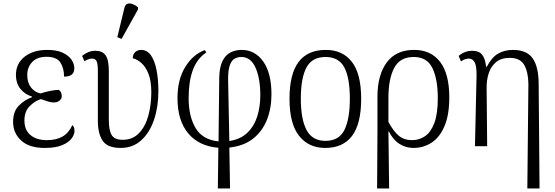

<svg xmlns="http://www.w3.org/2000/svg" viewBox="-20 -826 3135 1085"><path d="M233 10Q145 10 99.5 -32Q54 -74 54 -137Q54 -196 86.5 -229Q119 -262 161 -277V-280Q118 -294 94 -325.5Q70 -357 70 -402Q70 -467 119 -505.5Q168 -544 247 -544Q300 -544 333.5 -528.5Q367 -513 383.5 -489.5Q400 -466 400 -440Q400 -417 386 -405Q372 -393 342 -393Q342 -441 321 -473Q300 -505 243 -505Q190 -505 162 -475.5Q134 -446 134 -402Q134 -359 155.5 -331.5Q177 -304 209 -298Q237 -307 264.5 -312.5Q292 -318 313 -318Q329 -305 329 -284Q329 -267 316 -257Q303 -247 284 -247Q268 -247 251 -252.5Q234 -258 211 -266Q176 -255 147 -225.5Q118 -196 118 -145Q118 -91 152.5 -62.5Q187 -34 245 -34Q297 -34 332.5 -54Q368 -74 389 -119Q394 -115 397.5 -107Q401 -99 401 -86Q401 -66 385 -44Q369 -22 332 -6Q295 10 233 10Z M662 10Q588 10 560.5 -30Q533 -70 533 -144V-426Q533 -465 526 -480Q519 -495 500 -495Q481 -495 457 -480L444 -510Q459 -523 478 -531Q497 -539 518 -539Q552 -539 568.5 -523Q585 -507 590 -481Q595 -455 595 -424V-148Q595 -90 611 -63Q627 -36 673 -36Q730 -36 766 -74Q802 -112 818.5 -173.5Q835 -235 835 -305Q835 -369 819 -409Q803 -449 779 -470Q755 -491 730 -497Q731 -521 745 -532.5Q759 -544 777 -544Q811 -544 832.5 -514Q854 -484 864.5 -431Q875 -378 875 -310Q875 -222 850.5 -149.5Q826 -77 778.5 -33.5Q731 10 662 10ZM667 -606 643 -616 683 -781Q687 -800 700 -804.5Q713 -809 729.5 -803Q746 -797 760 -785V-773Z M1211 239 1214 9Q1104 0 1043.5 -72.5Q983 -145 983 -272Q983 -376 1026.5 -447Q1070 -518 1137 -543L1146 -530Q1093 -494 1069.5 -429.5Q1046 -365 1046 -271Q1046 -168 1085.5 -102Q1125 -36 1215 -27L1219 -387Q1220 -446 1237 -480.5Q1254 -515 1282.5 -529.5Q1311 -544 1345 -544Q1421 -544 1467.5 -478.5Q1514 -413 1514 -293Q1514 -213 1488 -148Q1462 -83 1409.5 -42Q1357 -1 1276 8L1280 239ZM1269 -378 1276 -29Q1340 -39 1378.5 -76.5Q1417 -114 1434 -169Q1451 -224 1451 -288Q1451 -383 1424 -443.5Q1397 -504 1344 -504Q1323 -504 1306 -494.5Q1289 -485 1279 -458Q1269 -431 1269 -378Z M1818 10Q1724 10 1670 -58.5Q1616 -127 1616 -268Q1616 -408 1667.5 -476Q1719 -544 1821 -544Q1916 -544 1968.5 -476.5Q2021 -409 2021 -268Q2021 -126 1969.5 -58Q1918 10 1818 10ZM1819 -30Q1896 -30 1926.5 -92Q1957 -154 1957 -268Q1957 -387 1925.5 -445.5Q1894 -504 1820 -504Q1744 -504 1712 -445Q1680 -386 1680 -268Q1680 -152 1712.5 -91Q1745 -30 1819 -30Z M2111 239 2113 -83V-280Q2113 -402 2165.5 -473Q2218 -544 2320 -544Q2415 -544 2467 -476.5Q2519 -409 2519 -276Q2519 -177 2492 -113.5Q2465 -50 2419 -20Q2373 10 2317 10Q2273 10 2237 -13Q2201 -36 2177 -84H2175L2179 239ZM2309 -34Q2349 -34 2382 -56.5Q2415 -79 2434.5 -131Q2454 -183 2454 -271Q2454 -379 2423.5 -441.5Q2393 -504 2318 -504Q2240 -504 2207.5 -442Q2175 -380 2175 -273V-137Q2204 -83 2234 -58.5Q2264 -34 2309 -34Z M2960 239 2966 -352Q2965 -420 2942 -459.5Q2919 -499 2861 -499Q2813 -499 2784 -475.5Q2755 -452 2742 -413Q2729 -374 2730 -326L2733 0H2664L2673 -397Q2674 -452 2662.5 -473.5Q2651 -495 2629 -495Q2620 -495 2609 -491.5Q2598 -488 2585 -479L2572 -510Q2606 -539 2649 -539Q2686 -539 2704 -517.5Q2722 -496 2727 -449H2731Q2760 -504 2796.5 -524Q2833 -544 2879 -544Q2955 -544 2989 -498Q3023 -452 3024 -354L3029 239Z"/></svg>

Font: Noto Serif SemiCondensed Light
Style: Regular
Weight: 300
Width: 4
Designer: Monotype Design Team
Foundry: Monotype Imaging Inc.
Version: Version 2.013